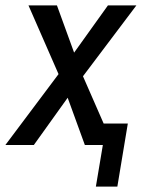

<svg xmlns="http://www.w3.org/2000/svg" viewBox="-27 -540 547 715"><path d="M330 155 356 0H289L225 -176L99 0H-7L191 -264L79 -520H185L249 -344L375 -520H481L282 -256L359 -80H449L410 155Z"/></svg>

Font: Iosevka Medium
Style: Italic
Weight: 500
Italic angle: -9°
Monospace: yes
Designer: Belleve Invis
Foundry: Belleve Invis
Version: Version 32.5.0; ttfautohint (v1.8.4)